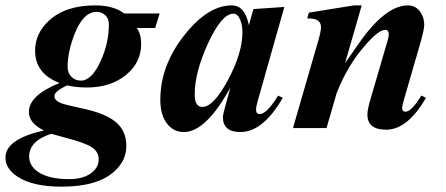

<svg xmlns="http://www.w3.org/2000/svg" viewBox="-72 -473 1648 709"><path d="M517.6 -423.3 501 -369.6H433.1Q449.2 -347.7 449.2 -310.5Q449.2 -242.7 394.5 -197.3Q337.4 -149.9 249 -149.9Q208 -149.9 176.3 -157.7Q128.9 -136.2 128.9 -118.2Q128.9 -102.1 152.8 -92.3Q171.4 -85.4 232.9 -72.3Q318.4 -54.2 356.4 -21.7Q394.5 10.7 394.5 66.4Q394.5 119.1 351.1 159.2Q289.1 216.3 155.8 216.3Q48.8 216.3 -6.8 179.7Q-51.8 150.4 -51.8 108.9Q-51.8 40.5 90.3 8.8Q34.7 -18.1 34.7 -59.6Q34.7 -121.1 147.9 -166.5Q57.6 -201.2 57.6 -285.6Q57.6 -349.1 107.9 -396Q168.9 -453.1 279.8 -453.1Q347.2 -453.1 386.7 -423.3ZM330.1 -382.8Q330.1 -404.3 316.7 -416.7Q303.2 -429.2 284.7 -429.2Q235.4 -429.2 203.1 -346.7Q177.7 -281.7 177.7 -226.1Q177.7 -203.6 191.7 -189.5Q205.6 -175.3 227.1 -175.3Q266.6 -175.3 299.3 -246.6Q330.1 -313.5 330.1 -382.8ZM292.5 115.2Q292.5 87.4 266.8 70.6Q241.2 53.7 166.5 34.7Q148.9 30.3 117.2 21Q35.6 47.4 35.6 105Q35.6 137.7 66.4 160.2Q105.5 188.5 183.6 188.5Q235.4 188.5 265.6 165.5Q292.5 145 292.5 115.2Z M978 -447.3 879.9 -101.1Q873.5 -78.6 873.5 -67.9Q873.5 -51.8 886.7 -51.8Q913.1 -51.8 955.1 -120.1L972.2 -111.8Q899.4 14.6 815.4 14.6Q751 14.6 751 -41.5Q751 -51.3 778.8 -149.9Q688.5 14.6 606.9 14.6Q569.8 14.6 546.4 -14.6Q520 -46.4 520 -104Q520 -232.4 610.4 -345.2Q696.3 -453.1 783.7 -453.1Q832.5 -453.1 847.2 -379.9L863.8 -439.5ZM823.2 -354Q823.2 -379.4 815.4 -398.9Q806.2 -422.4 789.6 -422.4Q746.6 -422.4 695.8 -312Q647 -205.6 647 -124Q647 -78.1 675.3 -78.1Q716.3 -78.1 769.8 -177.5Q823.2 -276.9 823.2 -354Z M1501 -111.8Q1433.1 5.9 1354 5.9Q1284.7 5.9 1284.7 -49.8Q1284.7 -68.4 1296.4 -107.9L1359.9 -325.2Q1370.6 -362.8 1350.1 -362.8Q1325.7 -362.8 1273.9 -302.7Q1211.4 -231 1171.4 -129.9L1133.8 0H1009.8L1104 -325.2Q1113.3 -357.9 1113.3 -372.6Q1113.3 -407.2 1062.5 -404.8L1068.4 -426.3L1234.9 -453.1H1263.7L1202.1 -239.7L1252.9 -312.5Q1351.1 -453.1 1434.1 -453.1Q1465.3 -453.1 1482.4 -425.3Q1494.6 -404.8 1494.6 -381.8Q1494.6 -363.3 1478 -306.2L1418.5 -101.1Q1413.1 -83 1413.1 -73.7Q1413.1 -60.5 1425.3 -60.5Q1447.3 -60.5 1483.9 -120.1Z"/></svg>

Font: Dai Banna SIL Book
Style: BoldOblique
Weight: 700
Italic angle: -11°
Designer: Victor Gaultney
Foundry: SIL International
Version: Version 2.000